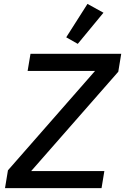

<svg xmlns="http://www.w3.org/2000/svg" viewBox="-20 -978 650 998"><path d="M522.4 -88.8H142L594.8 -605.1L610.1 -698.2H138.5L123.6 -609.4H474.1L21.3 -92.7L6 0H507.8ZM324.2 -784.1 384.2 -750 517.8 -911.9 434.7 -957.7Z"/></svg>

Font: Margiela Mono Italic Medium It
Style: Regular
Weight: 500
Designer: Mike Abbink, Paul van der Laan, Pieter van Rosmalen
Foundry: Bold Monday
Version: Version 2.003 2021